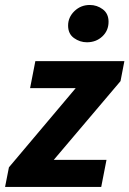

<svg xmlns="http://www.w3.org/2000/svg" viewBox="-30 -737 510 757"><path d="M-10 0 5.2 -77.3 268.4 -389.4H88.6L109.4 -496.1H460.4L445.2 -417.2L182 -106.7H389.9L369.1 0ZM312.6 -570.3Q285 -570.3 261.7 -587Q238.5 -603.6 238.5 -636.2Q238.5 -669.1 263.6 -693.3Q288.7 -717.4 323.9 -717.4Q352.4 -717.4 375.2 -700.4Q398 -683.3 398 -651.2Q398 -616.2 373.4 -593.3Q348.9 -570.3 312.6 -570.3Z"/></svg>

Font: Source Sans 3 VF
Style: Italic
Weight: 200
Italic angle: -11°
Designer: Paul D. Hunt
Foundry: Adobe Systems Incorporated
Version: Version 3.042;hotconv 1.0.118;makeotfexe 2.5.65603